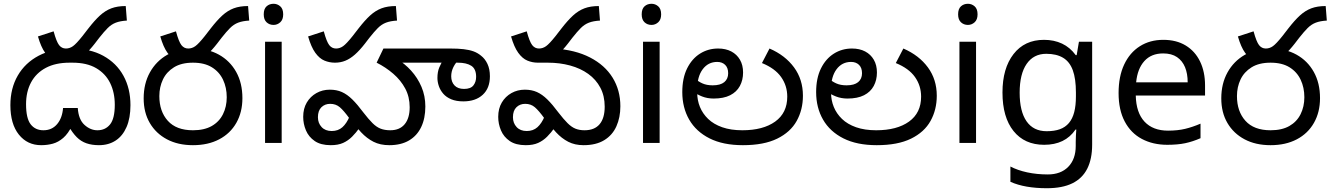

<svg xmlns="http://www.w3.org/2000/svg" viewBox="-20 -757 7048 1017"><path d="M323 -425Q294 -425 267.5 -436Q241 -447 219 -477.5Q197 -508 181 -564L264 -591Q279 -536 293 -518Q307 -500 329 -500Q349 -500 366.5 -512.5Q384 -525 416 -565L447 -605Q481 -649 509.5 -675Q538 -701 570 -713Q602 -725 646 -725L652 -648Q617 -646 593.5 -637Q570 -628 550.5 -608.5Q531 -589 505 -556L482 -526Q454 -490 429 -468Q404 -446 378.5 -435.5Q353 -425 323 -425ZM504 12Q467 12 438 2Q409 -8 386.5 -30.5Q364 -53 343 -90L362 -92Q341 -49 315 -26.5Q289 -4 260 4Q231 12 198 12Q125 12 80 -44Q35 -100 35 -200Q35 -289 74 -356.5Q113 -424 185 -462Q257 -500 357 -500Q457 -500 527 -461.5Q597 -423 634 -355.5Q671 -288 671 -200Q671 -132 650.5 -84.5Q630 -37 592.5 -12.5Q555 12 504 12ZM496 -67Q538 -67 563 -98Q588 -129 588 -202Q588 -267 563.5 -317Q539 -367 489.5 -396Q440 -425 364 -425H349Q274 -425 222.5 -397.5Q171 -370 144.5 -320.5Q118 -271 118 -205Q118 -130 142.5 -98.5Q167 -67 210 -67Q255 -67 282.5 -99.5Q310 -132 314 -185H392Q396 -124 427.5 -95.5Q459 -67 496 -67Z M971 -425Q942 -425 915.5 -436Q889 -447 867 -477.5Q845 -508 829 -564L912 -591Q927 -536 941 -518Q955 -500 977 -500Q997 -500 1014.5 -512.5Q1032 -525 1064 -565L1095 -605Q1129 -649 1157.5 -675Q1186 -701 1218 -713Q1250 -725 1294 -725L1300 -648Q1265 -646 1241.5 -637Q1218 -628 1198.5 -608.5Q1179 -589 1153 -556L1130 -526Q1102 -490 1077 -468Q1052 -446 1026.5 -435.5Q1001 -425 971 -425ZM741 -236Q741 -314 774 -373.5Q807 -433 865.5 -466.5Q924 -500 1002 -500Q1081 -500 1139.5 -467.5Q1198 -435 1231 -376Q1264 -317 1264 -237Q1264 -163 1232 -106.5Q1200 -50 1141 -19Q1082 12 1002 12Q923 12 864.5 -19Q806 -50 773.5 -105.5Q741 -161 741 -236ZM824 -248Q824 -167 869 -117Q914 -67 1002 -67Q1062 -67 1101.5 -89.5Q1141 -112 1161 -152Q1181 -192 1181 -242Q1181 -293 1161.5 -334.5Q1142 -376 1102.5 -400.5Q1063 -425 1002 -425Q941 -425 901.5 -400.5Q862 -376 843 -336Q824 -296 824 -248Z M1472 -536V0H1384V-536ZM1429 -737Q1449 -737 1464.5 -723.5Q1480 -710 1480 -681Q1480 -653 1464.5 -639Q1449 -625 1429 -625Q1407 -625 1392 -639Q1377 -653 1377 -681Q1377 -710 1392 -723.5Q1407 -737 1429 -737Z M1754 -425Q1725 -425 1698.5 -436Q1672 -447 1650 -477.5Q1628 -508 1612 -564L1695 -591Q1710 -536 1724 -518Q1738 -500 1760 -500Q1780 -500 1797.5 -512.5Q1815 -525 1847 -565L1878 -605Q1912 -649 1940.5 -675Q1969 -701 2001 -713Q2033 -725 2077 -725L2083 -648Q2048 -646 2024.5 -637Q2001 -628 1981.5 -608.5Q1962 -589 1936 -556L1913 -526Q1885 -490 1860 -468Q1835 -446 1809.5 -435.5Q1784 -425 1754 -425ZM2042 12Q1994 12 1958.5 -6Q1923 -24 1893 -56Q1863 -88 1830 -131Q1801 -171 1780 -189Q1759 -207 1729 -207Q1701 -207 1682.5 -189Q1664 -171 1664 -136Q1664 -105 1683.5 -84Q1703 -63 1737 -63Q1771 -63 1793.5 -83Q1816 -103 1832 -141L1885 -81Q1866 -54 1845 -33Q1824 -12 1797.5 0Q1771 12 1732 12Q1679 12 1647 -10Q1615 -32 1600.5 -66.5Q1586 -101 1586 -138Q1586 -182 1605 -214Q1624 -246 1656 -264Q1688 -282 1727 -282Q1763 -282 1791 -269.5Q1819 -257 1846 -230.5Q1873 -204 1905 -161Q1932 -126 1953 -105Q1974 -84 1996 -75.5Q2018 -67 2047 -67Q2097 -67 2123.5 -99Q2150 -131 2150 -189Q2150 -244 2126.5 -288Q2103 -332 2063 -366.5Q2023 -401 1975 -425L2011 -500Q2021 -496 2036 -487.5Q2051 -479 2060 -471L2080 -446Q2123 -421 2157.5 -383Q2192 -345 2212.5 -297Q2233 -249 2233 -193Q2233 -130 2211 -84Q2189 -38 2146.5 -13Q2104 12 2042 12ZM2434 -220Q2397 -220 2370.5 -231Q2344 -242 2328 -260.5Q2312 -279 2304.5 -301Q2297 -323 2297 -344Q2297 -376 2306.5 -399Q2316 -422 2330 -443L2418 -450Q2393 -425 2381.5 -401.5Q2370 -378 2370 -353Q2370 -323 2387.5 -304.5Q2405 -286 2438 -286Q2473 -286 2487.5 -304.5Q2502 -323 2502 -350Q2502 -392 2476.5 -408.5Q2451 -425 2405 -425H2001L2011 -500H2363Q2406 -500 2436 -496.5Q2466 -493 2488 -485Q2510 -477 2528 -462Q2549 -446 2562 -418.5Q2575 -391 2575 -353Q2575 -290 2537 -255Q2499 -220 2434 -220Z M2829 -425Q2800 -425 2773.5 -436Q2747 -447 2725 -477.5Q2703 -508 2687 -564L2770 -591Q2785 -536 2799 -518Q2813 -500 2835 -500Q2855 -500 2872.5 -512.5Q2890 -525 2922 -565L2953 -605Q2987 -649 3015.5 -675Q3044 -701 3076 -713Q3108 -725 3152 -725L3158 -648Q3123 -646 3099.5 -637Q3076 -628 3056.5 -608.5Q3037 -589 3011 -556L2988 -526Q2960 -490 2935 -468Q2910 -446 2884.5 -435.5Q2859 -425 2829 -425ZM3071 12Q3025 12 2990 -6Q2955 -24 2925.5 -56Q2896 -88 2863 -131Q2834 -171 2813 -189Q2792 -207 2762 -207Q2734 -207 2715.5 -189Q2697 -171 2697 -136Q2697 -105 2716.5 -84Q2736 -63 2770 -63Q2804 -63 2826.5 -83Q2849 -103 2865 -141L2918 -81Q2899 -54 2878 -33Q2857 -12 2830.5 0Q2804 12 2765 12Q2712 12 2680 -10Q2648 -32 2633.5 -66.5Q2619 -101 2619 -138Q2619 -182 2638 -214Q2657 -246 2689 -264Q2721 -282 2760 -282Q2796 -282 2824 -269.5Q2852 -257 2879 -230.5Q2906 -204 2938 -161Q2965 -126 2986 -105Q3007 -84 3028 -75.5Q3049 -67 3076 -67Q3129 -67 3156 -99Q3183 -131 3183 -192Q3183 -249 3160 -292.5Q3137 -336 3096 -365.5Q3055 -395 3000 -410Q2945 -425 2882 -425H2833L2916 -500Q3027 -493 3105.5 -452.5Q3184 -412 3225 -345.5Q3266 -279 3266 -194Q3266 -135 3245 -88Q3224 -41 3180.5 -14.5Q3137 12 3071 12Z M3474 -536V0H3386V-536ZM3431 -737Q3451 -737 3466.5 -723.5Q3482 -710 3482 -681Q3482 -653 3466.5 -639Q3451 -625 3431 -625Q3409 -625 3394 -639Q3379 -653 3379 -681Q3379 -710 3394 -723.5Q3409 -737 3431 -737Z M3915 12Q3810 12 3738.5 -24Q3667 -60 3630.5 -123.5Q3594 -187 3594 -269Q3594 -343 3619.5 -394.5Q3645 -446 3688 -473Q3731 -500 3784 -500Q3824 -500 3853.5 -484.5Q3883 -469 3899.5 -440.5Q3916 -412 3916 -373Q3916 -333 3899 -301.5Q3882 -270 3847.5 -252.5Q3813 -235 3760 -235Q3727 -235 3699 -246Q3671 -257 3650.5 -273Q3630 -289 3617 -304L3640 -366Q3648 -355 3662.5 -340.5Q3677 -326 3700 -315.5Q3723 -305 3755 -305Q3796 -305 3816.5 -322Q3837 -339 3837 -369Q3837 -398 3821 -413.5Q3805 -429 3779 -429Q3731 -429 3702 -390Q3673 -351 3673 -284V-266Q3673 -226 3687.5 -190.5Q3702 -155 3731 -127Q3760 -99 3805.5 -83Q3851 -67 3912 -67Q4022 -67 4086 -113Q4150 -159 4150 -245Q4150 -303 4117.5 -349Q4085 -395 4016 -423L4056 -500Q4139 -464 4186 -400Q4233 -336 4233 -250Q4233 -176 4200 -116.5Q4167 -57 4096.5 -22.5Q4026 12 3915 12Z M4624 12Q4519 12 4447.5 -24Q4376 -60 4339.5 -123.5Q4303 -187 4303 -269Q4303 -343 4328.5 -394.5Q4354 -446 4397 -473Q4440 -500 4493 -500Q4533 -500 4562.5 -484.5Q4592 -469 4608.5 -440.5Q4625 -412 4625 -373Q4625 -333 4608 -301.5Q4591 -270 4556.5 -252.5Q4522 -235 4469 -235Q4436 -235 4408 -246Q4380 -257 4359.5 -273Q4339 -289 4326 -304L4349 -366Q4357 -355 4371.5 -340.5Q4386 -326 4409 -315.5Q4432 -305 4464 -305Q4505 -305 4525.5 -322Q4546 -339 4546 -369Q4546 -398 4530 -413.5Q4514 -429 4488 -429Q4440 -429 4411 -390Q4382 -351 4382 -284V-266Q4382 -226 4396.5 -190.5Q4411 -155 4440 -127Q4469 -99 4514.5 -83Q4560 -67 4621 -67Q4731 -67 4795 -113Q4859 -159 4859 -245Q4859 -303 4826.5 -349Q4794 -395 4725 -423L4765 -500Q4848 -464 4895 -400Q4942 -336 4942 -250Q4942 -176 4909 -116.5Q4876 -57 4805.5 -22.5Q4735 12 4624 12Z M5150 -536V0H5062V-536ZM5107 -737Q5127 -737 5142.5 -723.5Q5158 -710 5158 -681Q5158 -653 5142.5 -639Q5127 -625 5107 -625Q5085 -625 5070 -639Q5055 -653 5055 -681Q5055 -710 5070 -723.5Q5085 -737 5107 -737Z M5510 -546Q5563 -546 5605.5 -526Q5648 -506 5678 -465H5683L5695 -536H5765V9Q5765 85 5739 136.5Q5713 188 5660 214Q5607 240 5525 240Q5467 240 5418.5 231.5Q5370 223 5332 206V125Q5370 145 5421 156Q5472 167 5530 167Q5599 167 5638.5 126.5Q5678 86 5678 16V-5Q5678 -17 5679 -39.5Q5680 -62 5681 -71H5677Q5649 -30 5607.5 -10Q5566 10 5511 10Q5407 10 5348.5 -63Q5290 -136 5290 -267Q5290 -395 5348.5 -470.5Q5407 -546 5510 -546ZM5522 -472Q5455 -472 5418 -418.5Q5381 -365 5381 -266Q5381 -167 5417.5 -114.5Q5454 -62 5524 -62Q5565 -62 5594 -72.5Q5623 -83 5642 -105.5Q5661 -128 5670 -163Q5679 -198 5679 -246V-267Q5679 -340 5662.5 -385Q5646 -430 5611 -451Q5576 -472 5522 -472Z M6142 -546Q6211 -546 6260.5 -516Q6310 -486 6336.5 -431.5Q6363 -377 6363 -304V-251H5996Q5998 -160 6042.5 -112.5Q6087 -65 6167 -65Q6218 -65 6257.5 -74.5Q6297 -84 6339 -102V-25Q6298 -7 6258 1.5Q6218 10 6163 10Q6087 10 6028.5 -21Q5970 -52 5937.5 -113.5Q5905 -175 5905 -264Q5905 -352 5934.5 -415Q5964 -478 6017.5 -512Q6071 -546 6142 -546ZM6141 -474Q6078 -474 6041.5 -433.5Q6005 -393 5998 -321H6271Q6271 -367 6257 -401Q6243 -435 6214.5 -454.5Q6186 -474 6141 -474Z M6679 -425Q6650 -425 6623.5 -436Q6597 -447 6575 -477.5Q6553 -508 6537 -564L6620 -591Q6635 -536 6649 -518Q6663 -500 6685 -500Q6705 -500 6722.5 -512.5Q6740 -525 6772 -565L6803 -605Q6837 -649 6865.5 -675Q6894 -701 6926 -713Q6958 -725 7002 -725L7008 -648Q6973 -646 6949.5 -637Q6926 -628 6906.5 -608.5Q6887 -589 6861 -556L6838 -526Q6810 -490 6785 -468Q6760 -446 6734.5 -435.5Q6709 -425 6679 -425ZM6449 -236Q6449 -314 6482 -373.5Q6515 -433 6573.5 -466.5Q6632 -500 6710 -500Q6789 -500 6847.5 -467.5Q6906 -435 6939 -376Q6972 -317 6972 -237Q6972 -163 6940 -106.5Q6908 -50 6849 -19Q6790 12 6710 12Q6631 12 6572.5 -19Q6514 -50 6481.5 -105.5Q6449 -161 6449 -236ZM6532 -248Q6532 -167 6577 -117Q6622 -67 6710 -67Q6770 -67 6809.5 -89.5Q6849 -112 6869 -152Q6889 -192 6889 -242Q6889 -293 6869.5 -334.5Q6850 -376 6810.5 -400.5Q6771 -425 6710 -425Q6649 -425 6609.5 -400.5Q6570 -376 6551 -336Q6532 -296 6532 -248Z"/></svg>

Font: ltelugu05
Style: Book
Weight: 400
Designer: Jelle Bosma - Monotype Design Team
Foundry: Monotype Imaging Inc.
Version: Version 2.003